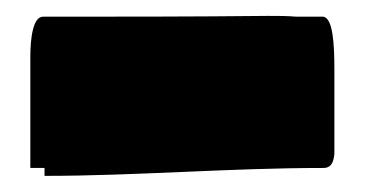

<svg xmlns="http://www.w3.org/2000/svg" viewBox="-20 -384 459 238"><path d="M17.6 -175.8H35.2V-166C149.4 -166 263.7 -175.8 380.9 -175.8C391.6 -175.8 393.6 -184.6 394.5 -193.4V-297.9C394.5 -330.1 392.6 -361.3 380.9 -363.3H347.7C335.9 -364.3 324.2 -364.3 312.5 -364.3C217.8 -363.3 127 -363.3 33.2 -363.3C21.5 -363.3 17.6 -338.9 17.6 -313.5Z"/></svg>

Font: Bowlby One SC
Style: Regular
Weight: 400
Width: 1
Version: Version 1.2